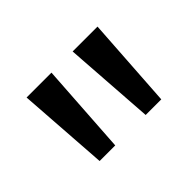

<svg xmlns="http://www.w3.org/2000/svg" viewBox="-63 -842 513 513"><g transform="rotate(-45 194.0 -585.0)"><path d="M154 -714H60L78 -456H137ZM328 -714H234L252 -456H311Z"/></g></svg>

Font: Noto Sans Lao UI Cond
Style: Regular
Weight: 400
Width: 3
Designer: Monotype Design Team
Foundry: Monotype Imaging Inc.
Version: Version 2.000